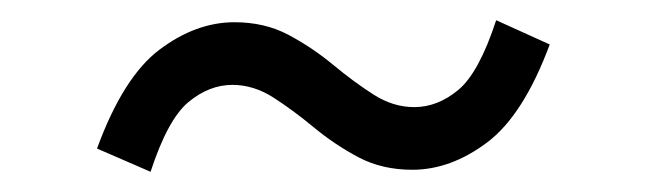

<svg xmlns="http://www.w3.org/2000/svg" viewBox="-20 -425 640 190"><path d="M388 -257Q358 -257 334.5 -269.5Q311 -282 290.5 -299Q270 -316 250.5 -328.5Q231 -341 210 -341Q187 -341 166.5 -324Q146 -307 129 -255L76 -278Q102 -349 138 -376Q174 -403 212 -403Q242 -403 265.5 -390.5Q289 -378 309.5 -361Q330 -344 349.5 -331.5Q369 -319 390 -319Q413 -319 433.5 -336Q454 -353 471 -405L524 -381Q498 -311 462 -284Q426 -257 388 -257Z"/></svg>

Font: SauceCodePro NFM
Style: Regular
Weight: 400
Monospace: yes
Designer: Paul D. Hunt, Teo Tuominen
Foundry: Adobe
Version: Version 2.042;hotconv 1.1.0;makeotfexe 2.6.0;Nerd Fonts 3.3.